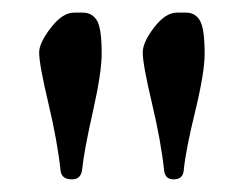

<svg xmlns="http://www.w3.org/2000/svg" viewBox="-20 -718 388 304"><path d="M97 -698H111Q126 -698 133.5 -685.5Q141 -673 141 -633Q141 -603 127 -541Q113 -479 110 -449Q108 -434 94 -434Q78 -434 76 -447Q71 -494 56.5 -555Q42 -616 42 -635Q42 -650 60.5 -674Q79 -698 97 -698ZM260 -698H275Q289 -698 296.5 -685.5Q304 -673 304 -633Q304 -603 289 -541.5Q274 -480 271 -449Q270 -434 255 -434Q242 -434 240 -447Q235 -494 220.5 -555Q206 -616 206 -635Q206 -651 224 -674.5Q242 -698 260 -698Z"/></svg>

Font: Catamaran SemiBold
Style: Regular
Weight: 600
Designer: Pria Ravichandran
Version: Version 2.000